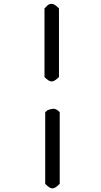

<svg xmlns="http://www.w3.org/2000/svg" viewBox="-20 -871 540 1022"><path d="M228.5 -837.9Q239.3 -850.6 254.9 -850.6Q270.5 -850.6 293.9 -826.2V-460.9Q270.5 -437.5 254.9 -437.5Q239.3 -437.5 216.8 -460.9V-826.2ZM232.4 -284.2Q262.7 -295.9 275.9 -290Q289.1 -284.2 297.9 -273.4V107.4Q274.4 131.8 258.8 131.8Q243.2 131.8 220.7 107.4V-273.4Z"/></svg>

Font: NaikaiFont
Style: Regular-Lite
Weight: 400
Version: Version 1.67